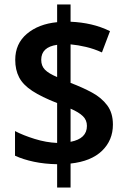

<svg xmlns="http://www.w3.org/2000/svg" viewBox="-20 -830 568 857"><path d="M235 -97Q179 -98 131.5 -108Q84 -118 47 -135V-245Q83 -226 134.5 -210Q186 -194 235 -192V-370Q166 -397 124.5 -424Q83 -451 65.5 -484.5Q48 -518 48 -563Q48 -635 100 -679Q152 -723 235 -731V-810H295V-733Q343 -731 386.5 -721Q430 -711 471 -691L435 -596Q400 -612 364 -620.5Q328 -629 295 -632V-460Q348 -440 390.5 -417Q433 -394 458.5 -360Q484 -326 484 -274Q484 -204 435.5 -157Q387 -110 295 -100V7H235ZM235 -630Q164 -620 164 -563Q164 -536 180.5 -519Q197 -502 235 -486ZM295 -197Q368 -211 368 -268Q368 -294 350 -311.5Q332 -329 295 -345Z"/></svg>

Font: Noto Sans Tamil UI SemiCondensed SemiBold
Style: Regular
Weight: 600
Width: 4
Designer: Jelle Bosma - Monotype Design Team
Foundry: Monotype Imaging Inc.
Version: Version 2.004; ttfautohint (v1.8.4.7-5d5b)